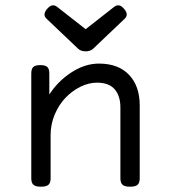

<svg xmlns="http://www.w3.org/2000/svg" viewBox="-20 -703 640 728"><path d="M167 -344.7V-424.3Q167 -441.4 159.7 -448.7Q152.3 -456.1 133.3 -456.1H132.3Q113.3 -456.1 106 -448.7Q98.6 -441.4 98.6 -424.3V-26.9Q98.6 -9.8 106.7 -2.4Q114.7 4.9 134.8 4.9H135.7Q155.8 4.9 163.8 -2.4Q171.9 -9.8 171.9 -26.9V-191.4Q171.9 -231.9 187.7 -269.3Q203.6 -306.6 228.5 -332.5Q253.4 -358.4 284.9 -374Q316.4 -389.6 347.7 -389.6Q393.1 -389.6 414.8 -364.5Q436.5 -339.4 436.5 -295.4V-26.9Q436.5 -9.8 444.6 -2.4Q452.6 4.9 472.7 4.9H473.6Q493.7 4.9 501.7 -2.4Q509.8 -9.8 509.8 -26.9V-302.7Q509.8 -377 469.2 -419.4Q428.7 -461.9 355 -461.9Q302.7 -461.9 251.5 -429Q200.2 -396 167 -344.7ZM333 -518.1 452.6 -631.8Q470.2 -647.9 449.2 -670.9Q431.2 -691.4 412.6 -676.8L304.7 -592.3L196.8 -676.8Q178.2 -691.4 160.2 -670.9Q139.2 -647.9 156.7 -631.8L276.4 -518.1Q287.1 -508.3 304.7 -508.3Q322.3 -508.3 333 -518.1Z"/></svg>

Font: Courier Prime Code
Style: Regular
Weight: 400
Designer: Alan Dague-Greene
Foundry: Quote-Unquote Apps
Version: Version 3.18